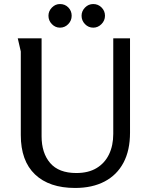

<svg xmlns="http://www.w3.org/2000/svg" viewBox="-20 -919 747 951"><path d="M186 -729V-244Q186 -161 228.5 -111.5Q271 -62 358 -62Q418 -62 458.5 -86.5Q499 -111 520 -154.5Q541 -198 541 -256V-729H624V-262Q624 -174 591.5 -113Q559 -52 498 -20Q437 12 352 12Q224 12 153.5 -55Q83 -122 83 -250V-664L68 -729ZM335 -841Q335 -817 318 -799.5Q301 -782 277 -782Q254 -782 237 -799.5Q220 -817 220 -841Q220 -864 237 -881.5Q254 -899 277 -899Q302 -899 318.5 -882Q335 -865 335 -841ZM500 -841Q500 -817 482.5 -799.5Q465 -782 442 -782Q418 -782 401 -799.5Q384 -817 384 -841Q384 -864 401 -881.5Q418 -899 442 -899Q466 -899 483 -882Q500 -865 500 -841Z"/></svg>

Font: Rosario Medium
Style: Regular
Weight: 500
Version: Version 1.201